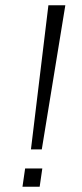

<svg xmlns="http://www.w3.org/2000/svg" viewBox="-20 -706 309 726"><path d="M138 -141H97L163 -686H227ZM130 0H65L75 -69H140Z"/></svg>

Font: Chivo Thin Italic
Style: Regular
Weight: 100
Italic angle: -8.05°
Designer: Hector Gatti
Foundry: Omnibus-Type
Version: Version 1.007